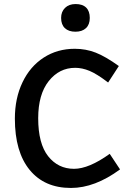

<svg xmlns="http://www.w3.org/2000/svg" viewBox="-20 -910 654 945"><path d="M280.8 -821.8Q280.8 -852.1 300 -871.1Q319.3 -890.1 352.1 -890.1Q386.2 -890.1 404.1 -872.6Q421.9 -855 421.9 -821.8Q421.9 -789.1 403.1 -771.5Q384.3 -753.9 351.1 -753.9Q317.9 -753.9 299.3 -771.5Q280.8 -789.1 280.8 -821.8ZM329.1 15.1Q198.7 15.1 126 -73.7Q53.2 -162.6 53.2 -326.2Q53.2 -426.3 90.6 -504.6Q127.9 -583 195.1 -626.5Q262.2 -669.9 348.1 -669.9Q402.3 -669.9 450.7 -651.1Q499 -632.3 564.9 -585L512.2 -503.9Q456.5 -546.4 420.4 -561.3Q384.3 -576.2 350.1 -576.2Q271.5 -576.2 219.7 -510.7Q168 -445.3 168 -328.1Q168 -203.1 217 -141.1Q266.1 -79.1 344.2 -79.1Q417.5 -79.1 520 -152.8L570.8 -76.2Q446.8 15.1 329.1 15.1Z"/></svg>

Font: IntelOne Mono Medium
Style: Regular
Weight: 500
Designer: Fred Shallcrass
Foundry: Frere-Jones Type LLC
Version: Version 1.200;hotconv 1.1.0;makeotfexe 2.6.0;FJTRelease1.2